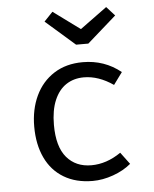

<svg xmlns="http://www.w3.org/2000/svg" viewBox="-56 -848 727 907"><g transform="rotate(-5 307.5 -394.5)"><path d="M487.7 -109.7 529.7 -53.3Q494.4 -23.6 444.6 -5.9Q394.9 11.8 347.2 11.8Q267.7 11.8 210.5 -22.6Q153.3 -56.9 123.6 -120Q93.8 -183.1 93.8 -267.7Q93.8 -349.2 124.1 -413.6Q154.4 -477.9 211.8 -514.6Q269.2 -551.3 348.2 -551.3Q451.3 -551.3 528.7 -488.7L486.7 -431.3Q416.9 -479.5 347.2 -479.5Q299.5 -479.5 263.6 -455.9Q227.7 -432.3 207.4 -384.6Q187.2 -336.9 187.2 -267.7Q187.2 -164.1 230.5 -113.3Q273.8 -62.6 347.2 -62.6Q419.5 -62.6 487.7 -109.7ZM353.8 -707.7 481.5 -801 520.5 -757.9 382.6 -636.4H324.6L185.6 -757.9L226.7 -801Z"/></g></svg>

Font: Fira Code
Style: Regular
Weight: 400
Designer: Carrois Corporate, Edenspiekermann AG, Nikita Prokopov
Foundry: Carrois Corporate, Edenspiekermann AG, Nikita Prokopov
Version: Version 5.002